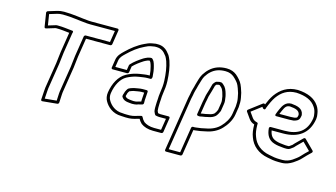

<svg xmlns="http://www.w3.org/2000/svg" viewBox="-97 -1029 2772 1582"><g transform="rotate(15 1289.5 -238.0)"><path d="M382.3 -553.5C343.4 -557.3 304.3 -563.5 262.2 -563.5C254.5 -563.5 249.6 -563.6 244.2 -561.9C223.3 -555.8 201 -548.8 181.1 -542.7L166.4 -635.9C188.9 -642.8 207.9 -648.7 229.6 -655.1C242.9 -659.3 258.6 -661.5 277.8 -661.5C352 -661.5 417.4 -648.2 489.8 -642.5C490.1 -642.5 490.5 -642.5 490.8 -642.5C499.1 -642.5 507.8 -642.2 516.7 -641.5C517 -641.5 517.4 -641.5 517.6 -641.5H726.1L710.6 -543.5H504.1C496.5 -543.5 490.5 -536.4 489.6 -531L462.4 -359C457 -325.1 455.9 -293.1 451.2 -263L416.3 -43C415.5 -37.7 414.9 -31.8 414.5 -24.7L411.4 36.8L311.9 46.3L315.9 -15.4C316.2 -26 317 -34.9 318.3 -43L352.8 -261C358 -293.6 359.2 -326.2 364.4 -359L391.6 -531C392 -533.5 392.6 -536 393.6 -538.5C394.7 -541.9 397.7 -553.5 383.7 -553.5ZM366.4 -529.6 339.4 -359C333.9 -324.2 332.7 -291.5 327.8 -261L293.3 -43C291.9 -33.8 290.9 -23.3 290.6 -12.6L285.9 61.2C285.4 68 290.9 73.1 297.7 72.4L422.6 60.4C429.8 59.8 435.7 53.4 436 46.7L439.8 -27.3C440.1 -33.6 440.7 -39 441.3 -43L476.2 -263C481.3 -295.3 482.3 -327.2 487.4 -359L512.6 -518.5H719.1C724.5 -518.5 732.4 -523.4 733.6 -531L753.1 -654C753.9 -659.4 750.1 -666.5 742.6 -666.5H522C513.5 -667.1 504.8 -667.5 495.2 -667.5C425.8 -673 358.6 -686.5 281.7 -686.5C260.9 -686.5 241.9 -684 225.7 -678.9C200.4 -671.5 175.2 -663.6 150.1 -655.9C143.9 -654 138.4 -647 139.5 -640.2L158 -523.2C159 -516.7 165.6 -513 172.4 -515.1C198.2 -522.9 220.6 -530.1 247.9 -538C248.1 -538.1 252.5 -538.5 258.3 -538.5C294.7 -538.5 329.3 -533.5 366.4 -529.6Z M1119.7 -340.2C1119.7 -340.2 1124.4 -353.5 1124.4 -354.5C1124.4 -354.5 1124.4 -354.6 1124.4 -354.6C1122.5 -387.6 1118.5 -418.9 1110.4 -446.6C1107.3 -462.7 1101.5 -473 1097.4 -483.1C1097.3 -483.3 1097.2 -483.7 1097 -483.9C1092.5 -492.9 1086.6 -496.8 1083.2 -500.8C1081.2 -503.2 1077.7 -504.5 1074.9 -504.5H1066.9C1065.7 -504.5 1064.1 -504.2 1063 -503.9C1060 -503.2 1049.2 -501.4 1045.2 -499.9C1037.6 -496.8 1034 -495.2 1027.4 -492.2C1027.2 -492.1 1026.9 -491.9 1026.7 -491.9L1011.4 -483.9C1011.1 -483.7 1010.5 -483.3 1010.3 -483.2C976.9 -461.7 942.3 -437.3 914.4 -406.5C912.4 -404.3 911.1 -401.4 910.7 -399L904 -356.5L806 -356.5L814.9 -413C819.5 -441.9 836.5 -457.5 860 -480.3C900.6 -519.7 944.8 -555 996.3 -578.8C1016.3 -588.1 1025.1 -593.5 1048.2 -597.8C1060.4 -600.4 1070.8 -601.9 1077 -602.5H1095.4C1122.1 -602.5 1146.5 -589.2 1159.4 -575L1170.2 -562.2C1170.4 -562 1170.6 -561.7 1170.8 -561.6C1178.5 -553.8 1184.6 -544.8 1188.9 -534.7L1198.9 -511C1215.2 -463 1222.8 -409.8 1225.3 -350.5C1226.7 -316.4 1223.7 -285.6 1217.1 -244C1213.3 -219.5 1214.3 -215.1 1212.8 -191.1C1211.6 -179.6 1211 -170.6 1211 -166.2L1210.3 -149.4C1209.6 -130.3 1208.7 -107.3 1212.1 -88C1212.3 -87 1212.7 -85.8 1213.1 -85.1C1215.9 -79.4 1219.7 -67.3 1226.5 -59.2C1228.1 -57.3 1230.7 -56 1232.8 -55.7C1239.1 -54.6 1250.9 -51.5 1260.2 -51.5H1319.7L1304.1 46.5H1244.6C1207.4 46.5 1175 35.2 1156 20.9C1145.7 11.6 1136 -2.1 1129.2 -16.6C1127 -21.3 1121.4 -23.5 1116.1 -22L1090 -15C1089.8 -15 1089.5 -14.9 1089.4 -14.9C1058.4 -5 1039.8 0.1 999.5 -1.5C983.3 -1.5 972 -2.2 964.4 -3.4C963.8 -3.4 963 -3.5 962.6 -3.5C899.5 -3.5 856.8 -41.7 835.9 -80.3C827.5 -94.9 822.8 -115.7 826.5 -139C838 -211.8 869.7 -268.7 915.1 -294.3C937.7 -306.4 966.6 -317.9 992.9 -323.8L1018.1 -328.7C1044.8 -332.2 1062.7 -336.5 1087.3 -336.5H1110.3C1113.6 -336.5 1117 -337.8 1119.7 -340.2ZM912.5 -331.5C918.8 -331.5 925.9 -336.9 927 -344L935 -394.8C958.9 -420 989.4 -442.1 1021 -462.5L1035.3 -470C1040.1 -472.2 1045.9 -474.7 1050.4 -476.5C1050.4 -476.5 1050.6 -476.6 1050.7 -476.7C1051.2 -476.8 1060.3 -478.6 1064.5 -479.5H1066C1069.6 -475.9 1072.2 -473.5 1073.9 -470.4C1078.1 -459.9 1083.6 -449 1085.5 -438C1085.6 -437.7 1085.7 -437.2 1085.8 -436.8C1092.7 -413.5 1096.3 -389.1 1098.3 -361.5H1091.3C1063.6 -361.5 1042.2 -356.5 1018.3 -353.4C1018.1 -353.4 1017.8 -353.3 1017.5 -353.3L991.5 -348.2C961.1 -341.4 931.3 -329.5 905.6 -315.7C847.6 -283 813.7 -215.9 801.5 -139C797 -110.2 802.7 -84.1 813.2 -65.7C836.3 -23.2 884.2 21 957.6 21.5C966.6 22.8 979.8 23.5 995 23.5C1036.9 25.1 1060.8 19.2 1093.3 9L1109.9 4.5C1117 17.5 1127.3 31.6 1137.9 40.9C1138 41 1138.2 41.2 1138.4 41.3C1162.1 59.6 1198.8 71.5 1240.7 71.5H1312.7C1318 71.5 1326 66.6 1327.2 59L1346.6 -64C1347.5 -69.4 1343.7 -76.5 1336.1 -76.5H1264.1C1261.2 -76.5 1252.6 -78.1 1245.2 -79.5C1243 -83.2 1239.8 -91.1 1236.8 -97.4C1234.6 -111.6 1235 -134.2 1235.6 -152.5L1236.3 -169.5C1236.3 -169.6 1236.3 -169.9 1236.3 -170.1C1236.2 -173.1 1236.8 -180.6 1238 -192.9C1239.7 -219.9 1238.4 -220.6 1242.1 -244C1248.8 -286.3 1252.1 -319.3 1250.6 -355.4C1248 -416.2 1240 -472.7 1223 -522.6C1222.9 -522.8 1222.8 -523.1 1222.7 -523.3L1212.5 -547.3C1207.1 -559.9 1200.5 -569.8 1190.4 -580.2L1179.6 -593C1162.7 -611.6 1134 -627.5 1099.4 -627.5H1080.4C1080.1 -627.5 1079.7 -627.5 1079.3 -627.5C1070.5 -626.7 1059.4 -624.9 1047 -622.2C1021.4 -617.5 1007 -609.7 988.6 -601.2C932.8 -575.3 885.7 -537.5 843.7 -496.7C821.4 -475 796.1 -452.1 789.9 -413L779 -344C777.9 -337.2 782.7 -331.5 789.5 -331.5ZM1105.8 -238.5H1071.8C1047.2 -238.5 1019.4 -231 1000.4 -228.4C999.7 -228.3 998.7 -228 998.1 -227.9L985.8 -224C975.7 -221.1 964.8 -217.6 954.9 -211C953.2 -209.8 951.6 -208.2 950.5 -206.6L944 -196.6C943.9 -196.4 943.7 -196.2 943.6 -196.1C937.5 -185.8 932.5 -175.5 930.5 -163.9C929.1 -159.3 928.1 -156.4 927 -153.4C926.8 -152.7 926.5 -151.6 926.4 -151L925 -142C924.6 -139.3 925.2 -136.4 926.3 -134.5C934.5 -120.6 947.2 -108.9 967.1 -104.7L976.8 -102.7C977 -102.7 977.2 -102.7 977.4 -102.6C985.3 -101.4 991.5 -100.7 994.7 -100.5C999.8 -99.7 1006.3 -99.1 1016.9 -98.5C1017.1 -98.5 1017.4 -98.5 1017.6 -98.5C1026.6 -98.5 1033.6 -98.9 1038 -99.5C1049.7 -99.9 1061.4 -104.2 1069 -107.1L1100.3 -114.9C1107.5 -116.7 1112.3 -124.1 1111.7 -130C1111.5 -132 1111.6 -133.4 1111.7 -134C1111.8 -134.7 1111.9 -135.6 1111.9 -136.2L1111.6 -152.7C1112.7 -171.8 1115.6 -208.8 1116.4 -227.4C1116.7 -233.9 1111.5 -238.5 1105.8 -238.5ZM1090.5 -213.5C1089.3 -194.2 1087.2 -165 1086.3 -149.8C1086.3 -149.5 1086.3 -149.1 1086.3 -148.8L1086.5 -136.3L1065.6 -131.1C1065.2 -131 1064.3 -130.7 1063.7 -130.5C1057.5 -128 1045.9 -124.5 1040.7 -124.5C1040.1 -124.5 1039 -124.4 1038.2 -124.3C1037 -124 1030.1 -123.5 1021.9 -123.5C1011.8 -124.1 1003.8 -124.9 1002.3 -125.3C1001.7 -125.4 1000.7 -125.5 999.9 -125.5C999.4 -125.5 992.4 -125.9 985.6 -127.3L975.9 -129.3C964 -131.7 956.7 -137.5 950.7 -146.3L951.2 -149.8C952.2 -152.5 953.6 -157 954.9 -161.2C955 -161.7 955.2 -162.4 955.3 -163C956.8 -172.3 958.5 -176.2 964.5 -185.4L969.2 -192.4C974.1 -195 983.3 -198.4 989.4 -200.1L1001.2 -203.8C1022.1 -206.9 1048.6 -213.5 1067.8 -213.5Z M1585.9 -318C1585.1 -306.7 1578.3 -283 1575.5 -265L1558.2 -156C1557 -148.4 1563.4 -143.5 1568.7 -143.5C1581 -140 1597 -145.5 1603.8 -146.6C1611.8 -147.5 1617.1 -148.3 1624.9 -149.7C1625.1 -149.7 1625.4 -149.8 1625.5 -149.8L1652.1 -155.7C1676.2 -159.8 1694.6 -167.4 1710.5 -181.2C1711 -181.6 1711.6 -182.2 1711.9 -182.5C1722.1 -193.7 1731.9 -210.7 1737.7 -225.4C1739.8 -230.2 1740.1 -230.8 1740.6 -234L1749.9 -293C1750 -293.4 1750 -294.1 1750.1 -294.4C1750.3 -300.1 1750.8 -304.7 1751.3 -308C1751.4 -308.8 1751.5 -309.8 1751.4 -310.5C1751.1 -317.7 1750.6 -330.8 1748.5 -339.2L1745.8 -358.6C1745.7 -358.8 1745.7 -359.2 1745.6 -359.4C1741.3 -379.2 1732 -414.3 1716.4 -432.8C1716.1 -433.2 1715.7 -433.6 1715.5 -433.8C1709.3 -439.4 1701 -450.7 1689 -457.2C1688.7 -457.4 1688.1 -457.6 1688.1 -457.6C1686 -459 1683.5 -459.5 1681.8 -459.5H1667.8C1667.1 -459.5 1666.2 -459.4 1665.7 -459.3C1662 -458.7 1655.5 -457.1 1653.5 -456.6C1642.6 -454.9 1642.6 -453.8 1639 -452.2C1637.8 -451.6 1636.3 -450.6 1635.4 -449.8C1627.6 -443.1 1622.6 -436.1 1617.7 -428.6C1616.9 -427.3 1616.2 -425.7 1615.8 -424.6C1610.7 -406.4 1606.2 -390.4 1601.6 -372.5L1595.3 -351.8C1595.3 -351.5 1595.2 -351.2 1595.1 -351C1593 -341.9 1587.9 -331.1 1586 -319C1586 -318.7 1585.9 -318.2 1585.9 -318ZM1611.1 -319.5C1612.2 -325.5 1616.2 -335 1619.7 -348.7L1625.9 -369.5C1630.7 -387.9 1634.1 -399.9 1639.5 -419.3C1642 -423 1645.2 -427.3 1648.7 -430.7C1649.5 -431.1 1651.2 -431.5 1651.3 -431.5C1652.4 -431.5 1654.1 -431.7 1655.4 -432.1C1658.8 -433.2 1660.4 -433.7 1664.9 -434.5H1674.9C1681.1 -430.7 1688.2 -422.3 1696.3 -414.7C1706.3 -402.3 1716.5 -370.4 1720.7 -351L1723.5 -331.4C1723.6 -331.1 1723.7 -330.5 1723.8 -330.1C1725.3 -324.5 1725.7 -315.5 1726.1 -306.7C1725.6 -303 1725.1 -298.8 1724.8 -292.3L1715.6 -234.2C1715.6 -234.2 1715.4 -233.7 1715 -233C1714.9 -232.7 1714.7 -232.1 1714.5 -231.7C1709.6 -218.7 1702.6 -207.1 1694.9 -198.2C1684.7 -189.8 1670.4 -183.4 1651.5 -180.3C1651.3 -180.3 1651 -180.2 1650.7 -180.2L1624.1 -174.2C1617.3 -173.1 1610.7 -172.1 1604.5 -171.4C1596.8 -170.2 1590.9 -168.6 1585.1 -167.8L1600.5 -265C1602.9 -280.5 1609.6 -302.4 1611.1 -319.5ZM1538.7 -33 1504.3 184.5H1406.3L1477.5 -265C1479.3 -276.6 1481.7 -287.6 1484.7 -298.6C1486.5 -305.6 1487.4 -311.2 1487.6 -316.1C1490.2 -331.2 1495.7 -346.7 1499.7 -361.7L1505.1 -383.3C1516.5 -417.1 1521.5 -446.3 1534.4 -468.5C1549.1 -489.1 1553.5 -498 1571.6 -514.4C1602 -542.1 1638.5 -557.5 1692.3 -557.5C1725.1 -557.5 1746.7 -547.4 1764.1 -534L1781 -518.5C1804.9 -493.3 1812.6 -485.3 1825.9 -448.2C1838.5 -415.5 1840.8 -404 1846.8 -369.9C1851.2 -347.7 1851 -326 1848.8 -298.5L1838.6 -234C1831.3 -187.9 1803.6 -146.9 1777.1 -119.7C1749.5 -89.4 1707.5 -68.6 1659.4 -60.3C1659 -60.3 1658.6 -60.1 1658.3 -60.1C1632.6 -53.5 1607.1 -49.6 1577.8 -46.4C1568.6 -45.1 1561.2 -44.9 1554.2 -45.5C1548.9 -45.9 1540.3 -43.1 1538.7 -33ZM1561.7 -20.2C1565.3 -20.4 1572.3 -20.9 1577 -21.6C1606.3 -24.8 1632.3 -28.7 1660.4 -35.8C1711.9 -44.8 1760.1 -67 1794.4 -104.3C1823.2 -134 1855.1 -180.3 1863.6 -234L1873.9 -299C1873.9 -299.2 1873.9 -299.7 1874 -300C1876.3 -328.9 1876.6 -353.5 1871.7 -378.1C1865.9 -411.3 1862.4 -427.1 1849.9 -459.8C1836 -498.5 1823.7 -512.9 1800.5 -537.3C1800.4 -537.4 1800.1 -537.6 1800 -537.8L1782.5 -553.8C1782.4 -553.9 1782.1 -554.1 1781.9 -554.3C1761.2 -570.3 1734.6 -582.5 1696.3 -582.5C1637.3 -582.5 1592.3 -564.5 1556.1 -531.6C1535 -512.4 1527.2 -498.4 1514.1 -480.1C1513.9 -479.8 1513.6 -479.4 1513.4 -479C1495.7 -449.3 1491.2 -417.2 1481 -387.2C1480.9 -387 1480.8 -386.5 1480.7 -386.1L1475.3 -364.3C1471.7 -351 1465.1 -332.2 1462.4 -315C1462.3 -314.4 1462.2 -313.3 1462.2 -312.5C1462.3 -311.5 1461.8 -307.2 1460.3 -301.4C1457.1 -289.8 1454.4 -277.4 1452.5 -265L1379.3 197C1378.5 202.4 1382.3 209.5 1389.8 209.5H1512.8C1518.2 209.5 1526.1 204.6 1527.3 197Z M2340.1 -309.9C2355.7 -313.6 2383.3 -320.4 2388.8 -348.9C2390.8 -355.8 2391.4 -359.2 2392.5 -366C2392.7 -367.7 2392.6 -369.7 2392.2 -371C2392.3 -371.9 2392.2 -372.9 2392.2 -373.4C2385.6 -425 2336.8 -435.2 2286.6 -439.5C2286.3 -439.5 2285.9 -439.5 2285.6 -439.5C2237.6 -439.5 2216.9 -402.6 2202.9 -371.7C2193.8 -352.6 2188.7 -338.8 2182.8 -322.5C2181.6 -319.1 2178.7 -307.5 2192.7 -307.5H2302.7C2314.2 -307.5 2329 -309.5 2337 -309.5C2338 -309.5 2339.3 -309.7 2340.1 -309.9ZM2339.4 -334.5C2330.1 -334.3 2314.7 -332.5 2306.7 -332.5H2212C2215.2 -340.8 2219.7 -351.9 2225.7 -364.3C2239.9 -395.8 2250.5 -414.1 2281.1 -414.5C2330.5 -410.2 2361.8 -401.1 2366.9 -367.8C2366.9 -367.8 2366.6 -368.8 2367.1 -363.5C2366.6 -360.8 2365.1 -354 2364.4 -352.1C2364.3 -351.6 2364 -350.7 2363.9 -350C2362.5 -340.7 2357.9 -339 2339.4 -334.5ZM2490.9 -368.7C2473.1 -256.4 2402.6 -209.5 2287.2 -209.5H2173.2C2171.4 -209.5 2157.1 -209.8 2158.6 -194C2163.4 -141.4 2184 -101 2234.7 -85.1C2259.3 -76.4 2286.3 -74.3 2312.8 -71.6C2317.4 -70.9 2323.1 -70.5 2328.2 -70.5H2347.2C2357.3 -70.5 2365.4 -74.1 2371.2 -77.6C2371.4 -77.7 2371.7 -77.9 2371.9 -78C2375 -80.1 2391.2 -91.1 2398.2 -97.2C2398.9 -97.7 2399.7 -98.6 2400.1 -99.1C2408.7 -109.5 2416 -116.6 2425.5 -125.9L2463.2 -163.3L2527.1 -99.7C2507.4 -80.6 2488.9 -63.4 2470.4 -42.2C2459.2 -28.9 2431 -8.4 2414.2 2.9C2391.3 17.2 2367.2 27.5 2335.6 27.5H2311.6C2277.1 27.5 2249.8 22.4 2219.9 15.7C2145.3 2.2 2095.4 -41.2 2075.1 -100.6C2075.1 -100.8 2075 -101 2074.9 -101.1C2063.6 -129 2060.2 -159 2059.5 -197.3C2059.4 -200.2 2059.6 -202.4 2060 -205C2060.9 -210.9 2057.3 -216 2052.1 -217.2C2031.4 -222 2018.4 -230.4 2008.3 -245.1L1977.4 -288.7L2061.7 -352.6L2069.8 -341.6C2069.8 -341.6 2089.1 -325.8 2092.9 -350L2093.2 -351.6C2107.2 -387.8 2123.8 -425.1 2142.5 -451.9C2179.8 -503 2226.4 -537.2 2303.8 -537.5C2384.5 -533.4 2438.6 -508.8 2467.9 -463.9C2479.1 -448.4 2486.9 -428.1 2489.4 -406.7C2489.4 -406.2 2489.5 -405.6 2489.6 -405.2C2492.1 -395.6 2492.6 -383.7 2490.9 -368.7ZM2516 -369.3C2518 -386.1 2517.6 -400.7 2514.4 -414C2511.6 -437.6 2502.4 -462.4 2489.6 -480.1C2455.9 -531.5 2392.5 -558.5 2308.7 -562.5C2308.5 -562.5 2308.3 -562.5 2308.1 -562.5C2220.9 -562.5 2164.1 -521 2122.6 -464.1C2104.7 -438.4 2090.1 -407.4 2077.5 -376.7L2076.2 -378.4C2072.5 -383.3 2064.7 -383.9 2059 -379.5L1953.3 -299.5C1947.3 -295 1945.6 -286.9 1949.2 -281.8L1986.7 -228.9C1998 -212.4 2013.7 -201.3 2034.2 -195.1C2034.2 -195.1 2034.2 -194 2034.2 -192.7C2034.9 -153.9 2038.1 -121.6 2051.1 -89.1C2074 -23.1 2130.3 25.6 2211.2 40.3C2240.6 46.8 2270.8 52.5 2307.7 52.5H2331.7C2369.6 52.5 2400.4 39 2425.7 23.1C2444 10.9 2472.9 -9.3 2488.6 -27.8C2508.1 -50.2 2530.9 -70.8 2553.2 -92.9C2558 -97.6 2559.3 -105.8 2554.6 -110.5L2474.3 -190.5C2469.8 -195 2461.6 -194.3 2456.4 -189.1L2409 -142.1C2399.9 -133.1 2393.2 -126.8 2382.4 -114.1C2379.2 -111.4 2362.9 -99.9 2360.3 -98.2C2356.4 -95.9 2356.6 -95.5 2351.1 -95.5H2332.1C2327.9 -95.5 2324.4 -95.7 2319.8 -96.4C2291.6 -99.3 2267.9 -101.2 2246 -108.9C2209 -120.6 2192.5 -145 2185.8 -184.5H2283.2C2407.3 -184.5 2495.7 -241.1 2516 -369.3Z"/></g></svg>

Font: Tape
Style: Regular
Weight: 500
Foundry: Cannot Into Space Fonts
Version: Version 0.97